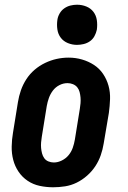

<svg xmlns="http://www.w3.org/2000/svg" viewBox="-20 -785 540 813"><path d="M205 8Q176 8 148 2Q120 -4 97 -19.5Q74 -35 58.5 -58Q43 -81 36 -108Q29 -135 29.5 -164.5Q30 -194 35 -223L56 -353Q60 -378 68.5 -402.5Q77 -427 91.5 -449.5Q106 -472 126.5 -489.5Q147 -507 171 -518.5Q195 -530 220 -535.5Q245 -541 271 -541Q300 -541 327.5 -533Q355 -525 378 -510Q401 -495 416.5 -472Q432 -449 439.5 -422Q447 -395 446 -365.5Q445 -336 441 -307L419 -177Q415 -152 406.5 -127.5Q398 -103 383.5 -81Q369 -59 348.5 -41Q328 -23 304.5 -11.5Q281 0 255.5 4Q230 8 205 8ZM208 -97Q225 -97 242 -105.5Q259 -114 270.5 -128Q282 -142 288 -159Q294 -176 297 -194L318 -324Q320 -336 321 -348Q322 -360 321 -372Q320 -384 317 -395.5Q314 -407 307 -415.5Q300 -424 289 -428.5Q278 -433 266 -433Q248 -433 231.5 -424.5Q215 -416 204 -401.5Q193 -387 187 -370Q181 -353 178 -336L157 -206Q155 -194 154 -182Q153 -170 154 -158.5Q155 -147 158 -135.5Q161 -124 167.5 -115Q174 -106 185 -101.5Q196 -97 208 -97ZM306 -595Q286 -595 267.5 -602.5Q249 -610 237.5 -625Q226 -640 223 -660Q220 -680 223 -701Q225 -715 232.5 -728Q240 -741 252 -749.5Q264 -758 278 -761.5Q292 -765 306 -765Q327 -765 345.5 -757.5Q364 -750 375.5 -735Q387 -720 390 -700Q393 -680 390 -659Q387 -645 380 -632Q373 -619 361 -610.5Q349 -602 334.5 -598.5Q320 -595 306 -595Z"/></svg>

Font: Iosevka Curly Slab XBdObl
Style: Regular
Weight: 800
Italic angle: -9°
Monospace: yes
Designer: Belleve Invis
Foundry: Belleve Invis
Version: Version 11.1.0; ttfautohint (v1.8.3)